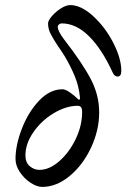

<svg xmlns="http://www.w3.org/2000/svg" viewBox="-20 -721 497 755"><path d="M41 -96Q41 -150 66 -215Q91 -280 133.5 -325Q176 -370 226 -370Q237 -370 255 -357.5Q273 -345 287 -331Q289 -329 291 -329Q296 -329 294 -341Q290 -382 274.5 -420Q259 -458 235 -499Q216 -529 209 -538Q188 -570 178.5 -589Q169 -608 169 -629Q169 -640 184 -657.5Q199 -675 219.5 -688Q240 -701 256 -701Q299 -701 346.5 -657.5Q394 -614 425.5 -552.5Q457 -491 457 -442Q457 -420 442 -420Q437 -420 431.5 -424Q426 -428 423 -436Q381 -528 330 -578.5Q279 -629 223 -629Q217 -629 212 -625Q207 -621 207 -616Q207 -599 232 -566Q304 -473 337 -410Q370 -347 370 -279Q370 -209 338 -140.5Q306 -72 254 -29Q202 14 146 14Q125 14 100 -2.5Q75 -19 58 -44.5Q41 -70 41 -96ZM303 -281Q303 -305 286 -305Q240 -305 191.5 -276Q143 -247 111.5 -201.5Q80 -156 80 -110Q80 -82 97 -67.5Q114 -53 135 -53Q174 -53 213 -87Q252 -121 277.5 -174Q303 -227 303 -281Z"/></svg>

Font: EB Garamond Medium
Style: Italic
Weight: 500
Italic angle: -17.2°
Designer: Georg Duffner and Octavio Pardo
Foundry: Georg Duffner
Version: Version 1.000